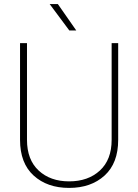

<svg xmlns="http://www.w3.org/2000/svg" viewBox="-20 -909 677 939"><path d="M223 -889H263L353 -760H319ZM318 10Q211 10 144.5 -50.5Q78 -111 78 -225V-698H112V-225Q112 -128 169 -75Q226 -22 318 -22Q411 -22 468.5 -75Q526 -128 526 -225V-698H558V-225Q558 -111 491.5 -50.5Q425 10 318 10Z"/></svg>

Font: Freesentation 1 Thin
Style: Regular
Weight: 250
Designer: glyphs from Roboto by Christian Robertson / Hangul glyphs from Noto Sans CJK(Source Han Sans) by Jang Soo-young and Kang
Foundry: PT&
Version: Version 2.001